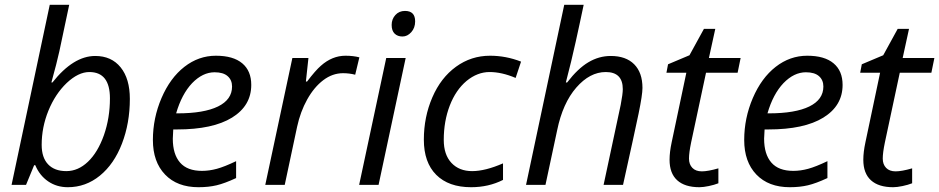

<svg xmlns="http://www.w3.org/2000/svg" viewBox="-20 -780 3962 810"><path d="M381.8 -543.9Q450.2 -543.9 489 -495.8Q527.8 -447.8 527.8 -362.8Q527.8 -260.7 494.6 -174.3Q461.4 -87.9 401.6 -39.1Q341.8 9.8 266.1 9.8Q219.2 9.8 183.1 -14.9Q147 -39.6 128.9 -83H124L89.8 0H28.8L189.9 -759.8H272Q240.7 -611.3 230.5 -564Q220.2 -516.6 196.8 -432.1H201.2Q289.6 -543.9 381.8 -543.9ZM356.9 -476.1Q310.5 -476.1 261.2 -429.7Q212.9 -383.3 184.3 -313.2Q155.8 -243.2 155.8 -168.9Q155.8 -115.2 182.9 -86.7Q210 -58.1 259.8 -58.1Q309.6 -58.1 351.1 -97.7Q392.6 -137.2 418.5 -210Q443.8 -282.7 443.8 -365.2Q443.8 -476.1 356.9 -476.1Z M817.4 9.8Q727.5 9.8 676.3 -43.7Q625 -97.2 625 -189.5Q625 -281.7 661.4 -366.5Q697.8 -451.2 757.8 -498Q817.9 -544.9 890.9 -544.9Q963.9 -544.9 1002 -512.9Q1040 -481 1040 -421.9Q1040 -334 959 -283.9Q877.9 -233.9 727.1 -233.9H710.9L709 -194.8Q709 -129.4 739.5 -94.2Q770 -59.1 832 -59.1Q862.8 -59.1 895 -67.9Q927.2 -76.7 976.1 -100.1V-28.8Q927.7 -6.3 893.8 1.7Q859.9 9.8 817.4 9.8ZM729 -301.8Q840.3 -301.8 899.7 -330.8Q959 -359.9 959 -415Q959 -442.4 940.4 -458.7Q921.9 -475.1 885.3 -475.1Q835 -475.1 790.5 -429.2Q746.6 -382.8 723.1 -301.8Z M1437.5 -544.9Q1470.2 -544.9 1496.1 -538.1L1478.5 -464.8Q1453.6 -471.2 1427.2 -471.2Q1382.8 -471.2 1344 -441.9Q1305.2 -412.6 1276.1 -360.6Q1247.1 -308.6 1233.4 -245.1L1181.2 0H1099.1L1213.4 -535.2H1281.2L1270.5 -436H1275.4Q1311 -482.9 1333.5 -502.4Q1381.3 -544.9 1437.5 -544.9Z M1688.5 -733.9Q1731.4 -733.9 1731.4 -689.9Q1731.4 -662.6 1715.1 -644.3Q1698.7 -626 1678 -626Q1657.2 -626 1644.8 -638.2Q1632.3 -650.4 1632.3 -674.8Q1632.3 -699.2 1647.9 -716.6Q1663.6 -733.9 1688.5 -733.9ZM1495.1 0 1609.4 -535.2H1691.4L1577.1 0Z M1967.3 9.8Q1872.6 9.8 1820.3 -42.5Q1768.1 -94.7 1768.1 -190.7Q1768.1 -286.6 1804 -369.4Q1839.8 -452.1 1903.8 -498.5Q1967.8 -544.9 2047.4 -544.9Q2114.7 -544.9 2178.2 -520L2155.3 -451.2Q2096.7 -476.1 2045.4 -476.1Q1994.1 -476.1 1948.2 -438.5Q1902.8 -400.4 1877.4 -334.5Q1852.1 -268.6 1852.1 -189.9Q1852.1 -127.4 1884.5 -92.8Q1917 -58.1 1971.9 -58.1Q2026.9 -58.1 2102.1 -90.8V-21Q2041.5 9.8 1967.3 9.8Z M2607.4 -403.8Q2607.4 -476.1 2535.6 -476.1Q2468.3 -476.1 2411.1 -410.4Q2354 -344.7 2330.6 -231L2281.2 0H2199.2L2360.4 -759.8H2442.4Q2437 -734.9 2426.3 -684.1Q2415.5 -633.3 2408.7 -603.5Q2391.1 -523.4 2367.2 -432.1H2372.6Q2417.5 -490.7 2462.2 -517.3Q2506.8 -543.9 2556.6 -543.9Q2620.6 -543.9 2655.5 -508.8Q2690.4 -473.6 2690.4 -409.2Q2690.4 -379.9 2674.1 -301Q2657.7 -222.2 2608.4 0H2526.4L2598.6 -337.9Q2607.4 -383.8 2607.4 -403.8Z M2895.5 -178.2Q2886.7 -135.7 2886.7 -111.1Q2886.7 -86.4 2900.9 -71.8Q2915 -57.1 2940.9 -57.1Q2966.8 -57.1 3010.7 -69.8V-6.8Q2993.7 0 2970.2 4.9Q2946.8 9.8 2930.7 9.8Q2869.1 9.8 2836.9 -19.5Q2804.7 -48.8 2804.7 -106Q2804.7 -138.2 2813.5 -179.2L2875.5 -473.1H2791.5L2798.3 -508.8L2888.7 -546.9L2949.7 -658.2H2997.6L2970.7 -535.2H3104.5L3091.8 -473.1H2958.5Z M3312 9.8Q3222.2 9.8 3170.9 -43.7Q3119.6 -97.2 3119.6 -189.5Q3119.6 -281.7 3156 -366.5Q3192.4 -451.2 3252.4 -498Q3312.5 -544.9 3385.5 -544.9Q3458.5 -544.9 3496.6 -512.9Q3534.7 -481 3534.7 -421.9Q3534.7 -334 3453.6 -283.9Q3372.6 -233.9 3221.7 -233.9H3205.6L3203.6 -194.8Q3203.6 -129.4 3234.1 -94.2Q3264.6 -59.1 3326.7 -59.1Q3357.4 -59.1 3389.6 -67.9Q3421.9 -76.7 3470.7 -100.1V-28.8Q3422.4 -6.3 3388.4 1.7Q3354.5 9.8 3312 9.8ZM3223.6 -301.8Q3335 -301.8 3394.3 -330.8Q3453.6 -359.9 3453.6 -415Q3453.6 -442.4 3435.1 -458.7Q3416.5 -475.1 3379.9 -475.1Q3329.6 -475.1 3285.2 -429.2Q3241.2 -382.8 3217.8 -301.8Z M3712.9 -178.2Q3704.1 -135.7 3704.1 -111.1Q3704.1 -86.4 3718.3 -71.8Q3732.4 -57.1 3758.3 -57.1Q3784.2 -57.1 3828.1 -69.8V-6.8Q3811 0 3787.6 4.9Q3764.2 9.8 3748 9.8Q3686.5 9.8 3654.3 -19.5Q3622.1 -48.8 3622.1 -106Q3622.1 -138.2 3630.9 -179.2L3692.9 -473.1H3608.9L3615.7 -508.8L3706.1 -546.9L3767.1 -658.2H3814.9L3788.1 -535.2H3921.9L3909.2 -473.1H3775.9Z"/></svg>

Font: Open Sans Hebrew
Style: Italic
Weight: 400
Italic angle: -12°
Foundry: Ascender Corporation, Yanek Iontef
Version: Version 2.001;PS 002.001;hotconv 1.0.70;makeotf.lib2.5.58329